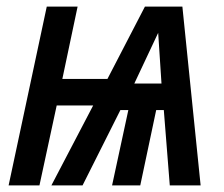

<svg xmlns="http://www.w3.org/2000/svg" viewBox="-20 -559 676 579"><path d="M6 0 121 -539H214L168 -321H304L417 -539H530L585 0H492L474 -227H451L403 0H318L367 -227H343L229 0H135L261 -241H151L99 0ZM385 -307H467L457 -460Z"/></svg>

Font: Noto Sans Condensed Medium
Style: Italic
Weight: 500
Width: 3
Italic angle: -12°
Designer: Monotype Design Team
Foundry: Monotype Imaging Inc.
Version: Version 2.013; ttfautohint (v1.8.4.7-5d5b)